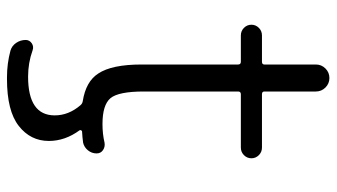

<svg xmlns="http://www.w3.org/2000/svg" viewBox="-224 -529 950 542"><g transform="rotate(90 251.0 -258.0)"><path d="M123 187.5Q109.4 183.6 101.1 171.4Q92.8 159.2 92.8 144.5Q92.8 133.8 102.1 127.4Q111.3 121.1 122.1 125Q157.2 137.7 196.3 137.7Q305.7 137.7 305.7 62.5Q305.7 23.4 277.3 -9.8Q272.5 -15.6 265.6 -16.6Q210 -25.4 187.5 -60.5Q162.1 -98.6 162.1 -182.6V-455.1Q162.1 -462.9 154.3 -462.9H80.1Q67.4 -462.9 58.6 -471.7Q49.8 -480.5 49.8 -492.7Q49.8 -504.9 58.6 -513.7Q67.4 -522.5 80.1 -522.5H154.3Q162.1 -522.5 162.1 -529.3V-674.8Q162.1 -690.4 173.3 -701.7Q184.6 -712.9 200.2 -712.9Q215.8 -712.9 227.1 -701.7Q238.3 -690.4 238.3 -674.8V-529.3Q238.3 -522.5 246.1 -522.5H396.5Q409.2 -522.5 418 -513.7Q426.8 -504.9 426.8 -492.7Q426.8 -480.5 418 -471.7Q409.2 -462.9 396.5 -462.9H246.1Q238.3 -462.9 238.3 -455.1V-189.5Q238.3 -117.2 257.3 -94.7Q276.4 -72.3 330.1 -72.3Q358.4 -72.3 382.8 -78.1Q394.5 -80.1 403.8 -73.7Q413.1 -67.4 413.1 -55.7Q413.1 -42 404.3 -31.2Q395.5 -20.5 382.8 -17.6Q368.2 -15.6 350.6 -14.6Q348.6 -13.7 347.7 -11.7Q346.7 -9.8 347.7 -7.8Q377.9 33.2 377.9 79.1Q377.9 130.9 335.4 164.1Q293 197.3 203.1 197.3Q200.2 197.3 198.2 197.3Q159.2 197.3 123 187.5Z"/></g></svg>

Font: Gen Jyuu Gothic P Normal
Style: Regular
Weight: 300
Designer: [Source Han Sans]
Ryoko NISHIZUKA  (kana & ideographs); Paul D. Hunt (Latin, Greek & Cyrillic); Wenlong ZHANG  (bopomofo
Version: Version 1.002.20150607